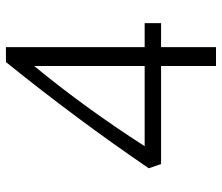

<svg xmlns="http://www.w3.org/2000/svg" viewBox="-70 -670 740 640"><g transform="rotate(-90 300.0 -350.0)"><path d="M132.8 -237.8H399.9V-606Q259.3 -435.1 132.8 -237.8ZM462.9 0H399.9V-183.1H73.2L59.1 -224.1Q221.7 -462.9 413.1 -700.2H462.9V-237.8H543V-183.1H462.9Z"/></g></svg>

Font: LT Hoop Light
Style: Regular
Weight: 300
Designer: Daniel Lyons
Foundry: LyonsType
Version: Version 1.000